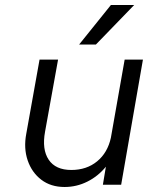

<svg xmlns="http://www.w3.org/2000/svg" viewBox="-20 -738 591 767"><path d="M516 -718 363 -560H296L423 -718ZM160 -212Q147 -141 174.5 -100Q202 -59 265 -59Q326 -59 368 -93.5Q410 -128 423 -188L478 -500H551L464 0H391L403 -72Q372 -34 329 -12.5Q286 9 238 9Q183 9 145 -20Q107 -49 90.5 -97.5Q74 -146 85 -204L138 -500H212Z"/></svg>

Font: Overused Grotesk
Style: Italic
Weight: 400
Italic angle: -10°
Version: Version 0.003